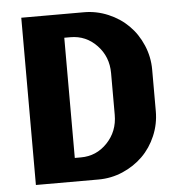

<svg xmlns="http://www.w3.org/2000/svg" viewBox="-48 -686 687 732"><g transform="rotate(-5 295.0 -320.0)"><path d="M540 -240.2Q540 -191.4 521 -146.7Q502 -102.1 469.5 -70.1Q437 -38.1 392.8 -19Q348.6 0 299.8 0H60.1V-640.1H299.8Q348.1 -640.1 392.8 -621.1Q437.5 -602.1 469.7 -569.8Q502 -537.6 521 -492.9Q540 -448.2 540 -399.9ZM382.8 -240.2V-399.9Q382.8 -462.9 341.3 -506.3Q299.8 -549.8 240.2 -549.8H216.8V-89.8H240.2Q299.8 -89.8 341.3 -133.5Q382.8 -177.2 382.8 -240.2Z"/></g></svg>

Font: Laconic
Style: Bold
Weight: 700
Designer: Robby Woodard
Version: Version 1.000